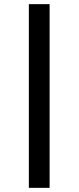

<svg xmlns="http://www.w3.org/2000/svg" viewBox="-20 -725 379 925"><path d="M119 180V-705H219V180Z"/></svg>

Font: Nunito Sans 10pt Expanded Medium
Style: Regular
Weight: 500
Width: 7
Designer: Vernon Adams
Foundry: Vernon Adams
Version: Version 3.101;gftools[0.9.27]